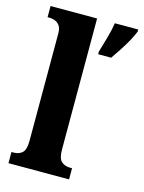

<svg xmlns="http://www.w3.org/2000/svg" viewBox="-115 -828 671 897"><g transform="rotate(15 220.0 -380.0)"><path d="M16 0V-54H27Q52 -54 68 -68.5Q84 -83 84 -126V-646Q84 -672 73.5 -685Q63 -698 49 -702Q35 -706 27 -706H16V-760H241V-126Q241 -83 257.5 -68.5Q274 -54 299 -54H309V0ZM289 -613Q298 -643 310 -685Q322 -727 327 -760H440V-750Q432 -729 417 -702Q402 -675 384.5 -648.5Q367 -622 352 -600H289Z"/></g></svg>

Font: Noto Serif Hebrew Condensed ExtraBold
Style: Regular
Weight: 800
Width: 3
Designer: Monotype Design Team
Foundry: Monotype Imaging Inc.
Version: Version 2.004; ttfautohint (v1.8.4.7-5d5b)